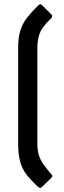

<svg xmlns="http://www.w3.org/2000/svg" viewBox="-20 -733 302 910"><path d="M162 154Q128 123 106.5 95.5Q85 68 75.5 33Q66 -2 66 -52V-504Q66 -555 76.5 -588.5Q87 -622 108.5 -649.5Q130 -677 162 -708Q165 -712 170 -712.5Q175 -713 178 -710L224 -664Q231 -657 224 -648Q201 -626 186 -606.5Q171 -587 164 -562Q157 -537 157 -500V-56Q157 -19 165 5Q173 29 188 49Q203 69 224 94Q232 101 224 109L178 154Q175 157 170.5 157Q166 157 162 154Z"/></svg>

Font: Sofia Sans Semi Condensed SemiBold
Style: Regular
Weight: 600
Designer: Botio Nikoltchev, Ani Petrova
Foundry: lettersoup
Version: Version 4.100